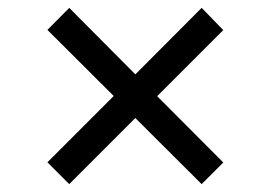

<svg xmlns="http://www.w3.org/2000/svg" viewBox="-20 -577 688 488"><path d="M156 -109 100.5 -164.5 269 -333 100.5 -501 156 -557 324 -388 492.5 -557 547.5 -500.5 379.5 -332.5 547.5 -164 492.5 -109 324 -277Z"/></svg>

Font: Geologica
Style: Regular
Weight: 400
Designer: Sindre Bremnes, Frode Helland
Foundry: Monokrom Skriftforlag AS
Version: Version 1.010; ttfautohint (v1.8.4.7-5d5b);gftools[0.9.28]